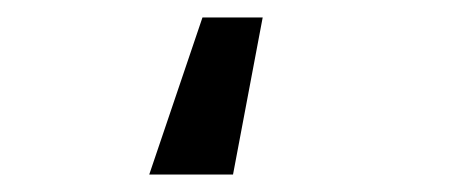

<svg xmlns="http://www.w3.org/2000/svg" viewBox="-20 -53 540 220"><path d="M247 147H151L212 -33H281Z"/></svg>

Font: D2Coding ligature
Style: Regular
Weight: 400
Monospace: yes
Designer: Yong-Rak Park; Jeong-Hwan Yoon; Sang-Min Lee;
Foundry: NHN Corporation
Version: Version 1.3.2; Build 20180524